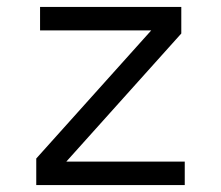

<svg xmlns="http://www.w3.org/2000/svg" viewBox="-20 -536 640 556"><path d="M85 0V-77L418 -448H96V-516H505V-439L172 -68H515V0Z"/></svg>

Font: IBM Plaex Mono
Style: Regular
Weight: 400
Designer: Mike Abbink, Paul van der Laan, Pieter van Rosmalen
Foundry: Bold Monday
Version: Version 2.003